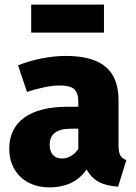

<svg xmlns="http://www.w3.org/2000/svg" viewBox="-20 -793 589 831"><path d="M430 -652V-773H115V-652ZM493 -164V-358C493 -486 425 -551 263 -551C203 -551 124 -537 58 -510L97 -395C150 -413 203 -423 236 -423C297 -423 319 -407 319 -349V-331H273C109 -331 20 -266 20 -149C20 -51 88 18 194 18C256 18 316 -2 355 -60C382 -9 425 10 491 15L527 -100C503 -109 493 -124 493 -164ZM248 -107C214 -107 195 -130 195 -166C195 -213 225 -236 289 -236H319V-149C303 -124 278 -107 248 -107Z"/></svg>

Font: Fira Sans ExtraBold
Style: Regular
Weight: 800
Designer: bBox Type GmbH & Carrois Corporate GbR & Edenspiekermann AG
Foundry: bBox Type GmbH & Carrois Corporate GbR & Edenspiekermann AG
Version: Version 4.300;PS 004.300;hotconv 1.0.88;makeotf.lib2.5.64775